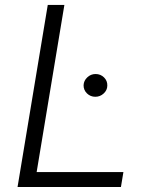

<svg xmlns="http://www.w3.org/2000/svg" viewBox="-20 -747 597 767"><path d="M50.1 0 170.8 -727.3H237.2L126.4 -59.7H473L463.1 0ZM360.8 -360.4Q341.3 -360.4 327.4 -373.9Q313.6 -387.4 313.9 -406.6Q314.6 -424.7 328.7 -438Q342.7 -451.3 361.9 -451.3Q381.7 -451.3 395.6 -437.7Q409.4 -424 408.7 -404.8Q408.4 -386.7 394.2 -373.6Q380 -360.4 360.8 -360.4Z"/></svg>

Font: Inter UI Light
Style: Italic
Weight: 300
Italic angle: 9.39999°
Designer: Rasmus Andersson
Foundry: rsms
Version: 3.2;8d6f07862